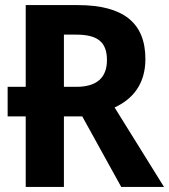

<svg xmlns="http://www.w3.org/2000/svg" viewBox="-20 -734 664 754"><path d="M231 -277H303L456 0H624L430 -312C498 -343 551 -401 551 -502C551 -644 465 -714 285 -714H81V-393H10V-277H81V0H231ZM279 -598C362 -598 400 -570 400 -498C400 -429 360 -393 280 -393H231V-598Z"/></svg>

Font: Noto Sans Display
Style: Bold
Weight: 700
Designer: Monotype Design Team
Foundry: Monotype Imaging Inc.
Version: Version 1.900